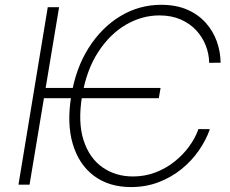

<svg xmlns="http://www.w3.org/2000/svg" viewBox="-20 -757 942 787"><path d="M638.2 -396.5 630.9 -354.5H141.6L149.9 -396.5ZM884.3 -500 837.4 -499.5Q836.9 -536.1 823.2 -570.8Q809.6 -605.5 783.9 -633.1Q758.3 -660.6 720.5 -677.2Q682.6 -693.8 633.3 -693.8Q562 -693.8 496.3 -655.8Q430.7 -617.7 382.6 -543.9Q334.5 -470.2 316.4 -363.3Q298.8 -255.9 322.5 -182.4Q346.2 -108.9 399.9 -71.3Q453.6 -33.7 524.9 -33.7Q573.7 -33.7 616.7 -50Q659.7 -66.4 694.6 -94Q729.5 -121.6 754.9 -156.2Q780.3 -190.9 793.5 -228L840.3 -227.5Q824.7 -183.1 795.4 -140.6Q766.1 -98.1 724.4 -64.2Q682.6 -30.3 630.4 -10.3Q578.1 9.8 517.1 9.8Q426.3 9.8 364.7 -36.6Q303.2 -83 278.3 -166.7Q253.4 -250.5 272 -363.3Q290 -476.1 343 -560.1Q396 -644 473.1 -690.7Q550.3 -737.3 640.6 -737.3Q702.1 -737.3 747.8 -717.3Q793.5 -697.3 823.7 -663.1Q854 -628.9 868.9 -586.7Q883.8 -544.4 884.3 -500ZM222.2 -727.5 101.1 0H55.7L175.8 -727.5Z"/></svg>

Font: Inter 17pt ExtraLight
Style: Italic
Weight: 250
Italic angle: -9.3988°
Version: Version 4.001;git-66647c0bb